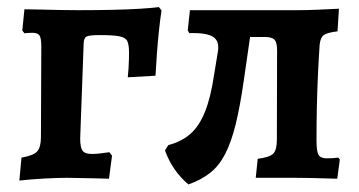

<svg xmlns="http://www.w3.org/2000/svg" viewBox="-20 -489 988 528"><path d="M33.2 7.5 39.1 -55.6Q71.7 -61.1 82.1 -72.5Q92.6 -83.8 92.6 -112.8L93.6 -360.4Q93.6 -383.8 88.7 -391.3Q83.9 -398.8 69.2 -398.8Q63.8 -398.8 58.3 -398.5Q52.7 -398.3 47.4 -397.3L41.3 -405L47.2 -463.5Q66.7 -463.5 92.5 -462.7Q118.4 -462 145.3 -461.5Q172.1 -461 194.2 -461Q247.4 -461 290.3 -462Q333.3 -463 365.4 -465Q397.5 -466.9 417 -469.5L424.2 -460.3Q420.1 -433.6 416.9 -402.5Q413.6 -371.3 411.4 -339.7Q409.2 -308.1 407.6 -280.8L331.4 -276.4Q332.9 -289.4 333.6 -302.3Q334.3 -315.1 334.6 -326.5Q334.8 -337.8 334.8 -344.9Q334.8 -364.8 330.4 -375.2Q325.9 -385.6 309.1 -389Q292.3 -392.5 255.1 -392.5Q227.5 -392.5 219.1 -389Q210.6 -385.5 210.1 -370.1L200.5 -108.2Q200.5 -83.6 207 -74.6Q213.5 -65.6 232.5 -65.6Q241.5 -65.6 255.3 -67Q269 -68.5 280.6 -70.4L288.1 -60.8L279.7 2.5Q258.4 1.5 236.1 1.3Q213.7 1 194.6 0.5Q175.4 0 163.1 0Q137.4 0 101.5 2Q65.7 4 33.2 7.5Z M498 18.2Q453.1 -20.4 433.7 -75.5L443.1 -90.1Q480.1 -99.8 504 -121.2Q528 -142.5 543.7 -181.6Q559.4 -220.6 568.6 -282.6L579.2 -346.9Q584 -375.9 566.2 -387.6Q548.3 -399.3 500.6 -397.9L496.3 -405.5L502.3 -461H800Q822.9 -461 851.2 -462.2Q879.6 -463.5 912.1 -465L908.2 -402.8Q879.9 -399.4 870.4 -392.6Q861 -385.8 859 -365.8Q856.5 -329.3 854.5 -286.6Q852.5 -243.9 851.4 -197.8Q850.4 -151.6 850.4 -102.5Q850.4 -72.6 856 -63.1Q861.6 -53.6 878.9 -53.6Q886.1 -53.6 894.9 -54.1Q903.6 -54.6 910.2 -55.6L914.5 -50.4L907.5 2.5Q863.4 1 835.7 0.5Q808 0 791.6 0H683.3L688.7 -52.2Q721.5 -56.5 731.5 -66.6Q741.4 -76.7 741.4 -105.1L742 -350.9Q742 -372.2 734.8 -379.8Q727.7 -387.3 708 -387.3H620.5L672.2 -418.5L650.4 -267.5Q640.2 -196.2 628 -146.7Q615.7 -97.2 598.9 -64.9Q582 -32.5 557.3 -13.2Q532.7 6.1 498 18.2Z"/></svg>

Font: Alegreya
Style: Regular
Weight: 400
Designer: Juan Pablo del Peral
Foundry: Huerta Tipografica
Version: Version 2.009